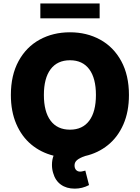

<svg xmlns="http://www.w3.org/2000/svg" viewBox="-20 -904 811 1113"><path d="M473.1 0.5Q441.9 11.2 427 23.7Q412.1 36.1 412.1 54.7Q412.1 71.8 421.1 81.3Q430.2 90.8 444.3 90.8Q452.1 90.8 460 88.6Q467.8 86.4 474.6 85L496.1 168.9Q457 189.5 413.1 189.5Q365.2 189.5 332.8 166Q300.3 142.6 288.1 98.6Q281.2 76.7 281.2 51.8Q281.2 22 290.5 -1.5Q216.8 -20 161.1 -66.4Q105.5 -112.8 74.2 -185.8Q43 -258.8 43 -353.5Q43 -467.8 87.6 -549.8Q132.3 -631.8 210 -674.3Q287.6 -716.8 385.7 -716.8Q482.9 -716.8 560.5 -674.3Q638.2 -631.8 682.9 -549.8Q727.5 -467.8 727.5 -353.5Q727.5 -256.8 695.3 -183.1Q663.1 -109.4 605.7 -63Q548.3 -16.6 473.1 0.5ZM385.7 -554.7Q312.5 -554.7 273.4 -502.7Q234.4 -450.7 234.4 -353.5Q234.4 -256.3 273.4 -204.3Q312.5 -152.3 385.7 -152.3Q458.5 -152.3 497.3 -204.3Q536.1 -256.3 536.1 -353.5Q536.1 -450.7 497.3 -502.7Q458.5 -554.7 385.7 -554.7ZM557.6 -797.9H213.9V-883.8H557.6Z"/></svg>

Font: Pretendard JP Black
Style: Regular
Weight: 900
Designer: Base glyphs from Inter by Rasmus Andersson; Hangeul glyphs from Noto Sans CJK(Source Han Sans) by Jang Soo-young and Kan
Foundry: Kil Hyung-jin
Version: Version 1.309